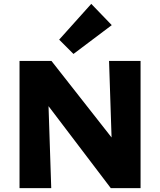

<svg xmlns="http://www.w3.org/2000/svg" viewBox="-20 -973 828 993"><path d="M707 -658V0H553L231 -424L245 0H81V-658H246L557 -262L544 -658ZM286 -768 452 -953 558 -843 360 -694Z"/></svg>

Font: Ysabeau Heavy
Style: Regular
Weight: 800
Designer: Christian Thalmann (Catharsis Fonts)
Version: Version 0.003